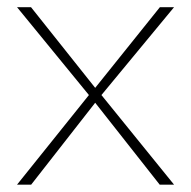

<svg xmlns="http://www.w3.org/2000/svg" viewBox="-20 -503 520 523"><path d="M415.5 -483.4 239.3 -263.7 64.5 -483.4H26.4L222.2 -244.1L26.4 0H64.9L239.3 -223.1L415 0H454.1L256.3 -244.1L454.1 -483.4Z"/></svg>

Font: Estedad-FD VF
Style: Regular
Weight: 100
Designer: Amin Abedi
Version: Version 7.3